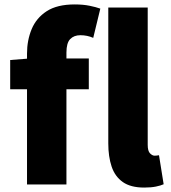

<svg xmlns="http://www.w3.org/2000/svg" viewBox="-20 -833 770 867"><path d="M631 14Q570 14 534.5 -11Q499 -36 484 -81Q469 -126 469 -185V-799H647V-179Q647 -151 657.5 -140.5Q668 -130 678 -130Q683 -130 687 -130.5Q691 -131 698 -132L719 -1Q706 5 684 9.5Q662 14 631 14ZM102 0V-430H26V-562L102 -568V-591Q102 -651 123 -701.5Q144 -752 191 -782.5Q238 -813 317 -813Q355 -813 384.5 -807Q414 -801 433 -794L401 -662Q374 -674 343 -674Q314 -674 297 -656.5Q280 -639 280 -596V-569H381V-430H280V0Z"/></svg>

Font: Source Han Sans CN Heavy
Style: Regular
Weight: 900
Designer: Ryoko NISHIZUKA 西塚涼子 (kana, bopomofo & ideographs); Paul D. Hunt (Latin, Greek & Cyrillic); Sandoll Communications 산돌커뮤니
Foundry: Adobe
Version: Version 2.000;hotconv 1.0.107;makeotfexe 2.5.65593